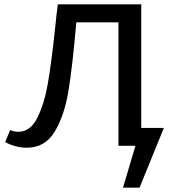

<svg xmlns="http://www.w3.org/2000/svg" viewBox="-20 -678 805 893"><path d="M742 -83 629 195H552L610 0H531V-574H335Q317 -367 298 -253Q279 -139 234 -65Q189 9 105 9Q53 9 4 -17L27 -73Q47 -65 65 -65Q121 -65 153.5 -130Q186 -195 202.5 -289.5Q219 -384 236 -544Q244 -625 249 -658H637V-83Z"/></svg>

Font: Ysabeau SC Semibold
Style: Regular
Weight: 600
Designer: Christian Thalmann (Catharsis Fonts)
Version: Version 0.003